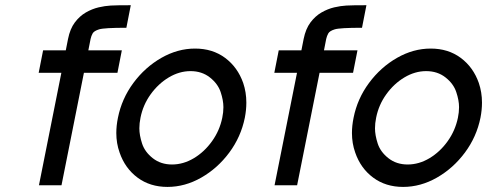

<svg xmlns="http://www.w3.org/2000/svg" viewBox="-20 -718 1888 744"><path d="M217.8 -436H129.9L147 -522.9H234.9L243.7 -567.4Q251.5 -606.4 270 -631.1Q288.6 -655.8 312.7 -669.7Q336.9 -683.6 362.1 -689.5Q387.2 -695.3 409.2 -696.5Q431.2 -697.8 486.8 -697.8L469.7 -610.4Q383.3 -610.4 363.8 -604.2Q344.2 -598.1 338.9 -588.4Q333.5 -578.6 331.1 -567.4L322.3 -522.9H452.1L435.1 -436H305.2L218.3 0H130.9Z M718.3 -442.4Q674.8 -442.4 634 -418Q593.3 -393.6 563.7 -352.5Q534.2 -311.5 524.4 -261.7Q520 -240.2 520 -220.7Q520 -194.3 530.5 -161.9Q541 -129.4 572 -105Q603 -80.6 646.5 -80.6Q690.4 -80.6 731.2 -105Q772 -129.4 801.5 -170.7Q831.1 -211.9 841.3 -261.7Q845.7 -282.7 845.7 -302.7Q845.7 -329.1 835 -361.3Q824.2 -393.6 793.2 -418Q762.2 -442.4 718.3 -442.4ZM628.9 6.3Q561.5 6.3 512.9 -29.8Q464.4 -65.9 443.4 -127Q430.7 -162.6 430.7 -202.6Q430.7 -231 437 -261.7Q451.7 -335.4 496.8 -396.5Q542 -457.5 605.2 -493.7Q668.5 -529.8 735.8 -529.8Q803.7 -529.8 852.3 -493.7Q900.9 -457.5 922.4 -396.5Q934.6 -360.4 934.6 -320.3Q934.6 -292 928.7 -261.7Q913.6 -187.5 868.4 -126.7Q823.2 -65.9 760 -29.8Q696.8 6.3 628.9 6.3Z M1130.9 -436H1043L1060.1 -522.9H1147.9L1156.7 -567.4Q1164.6 -606.4 1183.1 -631.1Q1201.7 -655.8 1225.8 -669.7Q1250 -683.6 1275.1 -689.5Q1300.3 -695.3 1322.3 -696.5Q1344.2 -697.8 1399.9 -697.8L1382.8 -610.4Q1296.4 -610.4 1276.9 -604.2Q1257.3 -598.1 1252 -588.4Q1246.6 -578.6 1244.1 -567.4L1235.4 -522.9H1365.2L1348.1 -436H1218.3L1131.3 0H1043.9Z M1631.3 -442.4Q1587.9 -442.4 1547.1 -418Q1506.3 -393.6 1476.8 -352.5Q1447.3 -311.5 1437.5 -261.7Q1433.1 -240.2 1433.1 -220.7Q1433.1 -194.3 1443.6 -161.9Q1454.1 -129.4 1485.1 -105Q1516.1 -80.6 1559.6 -80.6Q1603.5 -80.6 1644.3 -105Q1685.1 -129.4 1714.6 -170.7Q1744.1 -211.9 1754.4 -261.7Q1758.8 -282.7 1758.8 -302.7Q1758.8 -329.1 1748 -361.3Q1737.3 -393.6 1706.3 -418Q1675.3 -442.4 1631.3 -442.4ZM1542 6.3Q1474.6 6.3 1426 -29.8Q1377.4 -65.9 1356.4 -127Q1343.8 -162.6 1343.8 -202.6Q1343.8 -231 1350.1 -261.7Q1364.7 -335.4 1409.9 -396.5Q1455.1 -457.5 1518.3 -493.7Q1581.5 -529.8 1648.9 -529.8Q1716.8 -529.8 1765.4 -493.7Q1814 -457.5 1835.4 -396.5Q1847.7 -360.4 1847.7 -320.3Q1847.7 -292 1841.8 -261.7Q1826.7 -187.5 1781.5 -126.7Q1736.3 -65.9 1673.1 -29.8Q1609.9 6.3 1542 6.3Z"/></svg>

Font: Qaz
Style: Italic
Weight: 400
Italic angle: -11.25°
Designer: GGBotNet
Foundry: f0n7
Version: 0.70